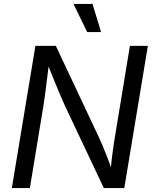

<svg xmlns="http://www.w3.org/2000/svg" viewBox="-20 -962 786 982"><path d="M40.5 0 161.1 -727.5H265.6L485.4 -260.7Q492.2 -246.1 503.9 -219Q515.6 -191.9 529.3 -156.2Q543 -120.6 555.7 -80.1L545.4 -77.1Q547.9 -116.7 552.2 -153.8Q556.6 -190.9 561.5 -223.1Q566.4 -255.4 570.3 -277.3L644.5 -727.5H736.3L615.7 0H511.2L314.9 -415Q303.7 -439.9 290.5 -470Q277.3 -500 260.5 -542.2Q243.7 -584.5 218.8 -645L231.9 -649.4Q224.6 -590.3 219 -545.2Q213.4 -500 209 -467.8Q204.6 -435.5 201.2 -416L132.8 0ZM425.8 -797.9 356 -941.9H453.1L497.1 -797.9Z"/></svg>

Font: Inter 17pt
Style: Italic
Weight: 400
Italic angle: -9.3988°
Version: Version 4.001;git-66647c0bb